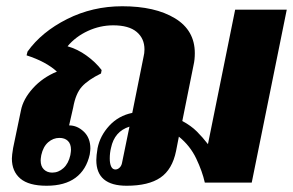

<svg xmlns="http://www.w3.org/2000/svg" viewBox="-20 -584 937 614"><path d="M897 -553 785 0H635Q627 -36 607.5 -77Q588 -118 552 -147L543 -101Q531 -42 493 -16Q455 10 385 10Q288 10 288 -72Q288 -86 292 -110Q300 -150 329.5 -182Q359 -214 403 -223L439 -402Q442 -414 442 -426Q442 -461 417 -482Q392 -503 342 -503Q300 -503 261 -485Q222 -467 196 -436Q228 -427 257 -406Q286 -385 305 -360L303 -349Q262 -329 242 -307Q222 -285 214 -240L201 -183Q227 -183 248 -163Q269 -143 269 -109Q269 -104 267 -90Q256 -41 221.5 -15.5Q187 10 129 10Q72 10 45 -13Q18 -36 18 -77Q18 -87 22 -111L47 -231Q54 -267 85 -301.5Q116 -336 162 -355Q127 -387 65 -407L68 -419Q113 -482 194.5 -523Q276 -564 371 -564Q476 -564 539.5 -525.5Q603 -487 603 -414Q603 -393 599 -376L563 -197Q591 -182 609.5 -163.5Q628 -145 645 -123L732 -553ZM394 -179Q346 -164 335 -111Q331 -95 331 -77Q331 -61 335.5 -51.5Q340 -42 349 -42Q356 -42 362 -47.5Q368 -53 370 -62ZM207 -105Q207 -124 197 -133.5Q187 -143 170 -143Q150 -143 134 -129Q118 -115 112 -88Q110 -76 110 -71Q110 -52 120.5 -42Q131 -32 147 -32Q167 -32 183 -46.5Q199 -61 205 -88Q207 -100 207 -105Z"/></svg>

Font: Trirong ExtraBold
Style: Italic
Weight: 800
Italic angle: -12°
Designer: Katatrad Team
Foundry: CadsonDemak
Version: Version 1.001